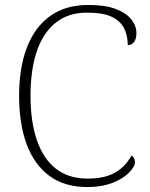

<svg xmlns="http://www.w3.org/2000/svg" viewBox="-20 -744 604 774"><path d="M332 10Q240 10 179 -35Q118 -80 87.5 -162.5Q57 -245 57 -358Q57 -472 89 -554Q121 -636 183 -680Q245 -724 335 -724Q405 -724 447.5 -707.5Q490 -691 510 -665Q530 -639 530 -610Q530 -588 520.5 -575Q511 -562 495 -562Q495 -601 480 -630.5Q465 -660 430 -676.5Q395 -693 330 -693Q255 -693 204 -652Q153 -611 128 -536Q103 -461 103 -358Q103 -256 128 -181Q153 -106 204 -65Q255 -24 334 -24Q384 -24 418 -36.5Q452 -49 474.5 -70.5Q497 -92 510 -117Q517 -113 520.5 -106Q524 -99 524 -89Q524 -79 512.5 -62.5Q501 -46 477.5 -29.5Q454 -13 418 -1.5Q382 10 332 10Z"/></svg>

Font: Noto Serif Hebrew ExtraLight
Style: Regular
Weight: 250
Version: Version 2.003